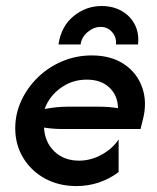

<svg xmlns="http://www.w3.org/2000/svg" viewBox="-20 -614 526 645"><path d="M236.8 11.1Q177.8 11.1 131.2 -14.2Q84.7 -39.6 58 -83.7Q31.2 -127.8 31.2 -183.3Q31.2 -231.9 51.7 -276Q72.2 -320.1 107.6 -354.5Q143.1 -388.9 189.6 -408.3Q236.1 -427.8 288.2 -427.8Q352.8 -427.8 396.5 -398.6Q440.3 -369.4 457.6 -320.5Q475 -271.5 460.4 -213.9L452.1 -180.6H188.9Q159 -180.6 127.8 -185.4Q130.6 -136.1 162.8 -105.2Q195.1 -74.3 245.8 -74.3Q285.4 -74.3 322.2 -94.8Q359 -115.3 378.5 -145.8V-36.1Q350 -13.9 313.5 -1.4Q277.1 11.1 236.8 11.1ZM129.9 -247.9Q170.8 -255.6 207.6 -255.6H313.2Q345.1 -255.6 376.4 -250.7Q375.7 -293.1 347.6 -319.8Q319.4 -346.5 271.5 -346.5Q222.2 -346.5 183.7 -318.4Q145.1 -290.3 129.9 -247.9ZM176.4 -464.6Q185.4 -525.7 227.1 -559.7Q268.7 -593.8 321.5 -593.8Q359.7 -593.8 388.9 -577.1Q418.1 -560.4 433 -531.2Q447.9 -502.1 443.7 -464.6H369.4Q372.2 -488.2 356.9 -505.9Q341.7 -523.6 318.1 -523.6Q295.1 -523.6 274.7 -506.6Q254.2 -489.6 250.7 -464.6Z"/></svg>

Font: Afacad Medium
Style: Italic
Weight: 500
Italic angle: -14°
Designer: Kristian Moeller
Foundry: Dicotype
Version: Version 1.000; ttfautohint (v1.8.4.7-5d5b)